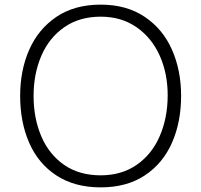

<svg xmlns="http://www.w3.org/2000/svg" viewBox="-20 -792 869 829"><path d="M67 -378Q67 -489 106.5 -578Q146 -667 224 -719.5Q302 -772 415 -772Q526 -772 604.5 -719.5Q683 -667 722.5 -577.5Q762 -488 762 -378Q762 -265 722.5 -175.5Q683 -86 605 -34.5Q527 17 415 17Q302 17 223.5 -34.5Q145 -86 106 -175.5Q67 -265 67 -378ZM704 -381Q704 -475 669.5 -552Q635 -629 569.5 -674.5Q504 -720 415 -720Q323 -720 257.5 -674.5Q192 -629 158.5 -551Q125 -473 125 -378Q125 -281 158.5 -203Q192 -125 257 -80Q322 -35 415 -35Q505 -35 570.5 -80.5Q636 -126 670 -205Q704 -284 704 -381Z"/></svg>

Font: Biryani UltraLight
Style: Regular
Weight: 250
Designer: Dan Reynolds and Mathieu Réguer
Foundry: Dan Reynolds and Mathieu Réguer
Version: Version 1.003; ttfautohint (v1.1) -l 5 -r 5 -G 72 -x 0 -D la